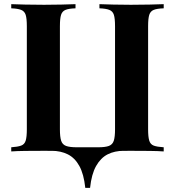

<svg xmlns="http://www.w3.org/2000/svg" viewBox="-20 -728 840 923"><path d="M767 -708V-688Q735 -687 719 -680.5Q703 -674 697.5 -656.5Q692 -639 692 -602V-106Q692 -70 697.5 -52Q703 -34 719 -28Q735 -22 767 -20V0Q741 -2 699 -2.5Q657 -3 609 -3Q551 -3 494 -1.5Q437 0 402 0Q367 0 309 -1.5Q251 -3 192 -3Q143 -3 101.5 -2.5Q60 -2 34 0V-20Q65 -22 81.5 -28Q98 -34 103.5 -52Q109 -70 109 -106V-602Q109 -639 103.5 -656.5Q98 -674 81.5 -680.5Q65 -687 34 -688V-708Q60 -707 101.5 -706Q143 -705 192 -705Q234 -705 275 -706Q316 -707 343 -708V-688Q311 -687 295 -680.5Q279 -674 273.5 -656.5Q268 -639 268 -602V-106Q268 -70 274 -51.5Q280 -33 297.5 -26.5Q315 -20 349 -20H452Q486 -20 503.5 -26.5Q521 -33 527 -51.5Q533 -70 533 -106V-602Q533 -639 527.5 -656.5Q522 -674 505.5 -680.5Q489 -687 458 -688V-708Q484 -707 525.5 -706Q567 -705 609 -705Q657 -705 699 -706Q741 -707 767 -708ZM401 -18 575 -3Q531 -3 497.5 14Q464 31 442 70Q420 109 413 175H390Q383 109 361.5 70Q340 31 306 14Q272 -3 228 -3Z"/></svg>

Font: Playfair Display
Style: Bold
Weight: 700
Designer: Claus Eggers Sørensen
Foundry: Claus Eggers Sørensen
Version: Version 1.203